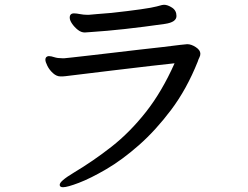

<svg xmlns="http://www.w3.org/2000/svg" viewBox="-20 -735 1040 804"><path d="M363 -601Q347 -600 335 -599Q320 -599 306 -610Q292 -621 282 -635.5Q272 -650 272 -661Q272 -679 290 -679Q300 -679 315 -676Q330 -673 345 -673H352Q360 -674 385.5 -676Q411 -678 447 -681Q520 -689 569 -696Q618 -703 636 -708Q654 -713 658.5 -714Q663 -715 667 -715Q682 -715 700.5 -703Q719 -691 719 -668Q719 -642 671 -635Q489 -609 363 -601ZM249 -491Q253 -491 282.5 -494.5Q312 -498 357.5 -503Q403 -508 456.5 -514.5Q510 -521 563 -527Q616 -533 661 -538Q756 -550 764 -550Q781 -550 800 -537.5Q819 -525 819 -510Q819 -502 815 -494.5Q811 -487 808 -477Q762 -362 697 -275.5Q632 -189 561.5 -127Q491 -65 425 -26.5Q359 12 310.5 30.5Q262 49 244 49Q230 49 230 39Q230 31 244 19Q259 6 289 -12Q371 -61 447.5 -121Q524 -181 591 -266Q658 -351 711 -470Q643 -463 451.5 -440Q260 -417 254 -416Q248 -415 242 -415H233Q217 -415 202 -428.5Q187 -442 178.5 -459Q170 -476 170 -485Q170 -498 183 -500H185Q194 -500 207.5 -495.5Q221 -491 242 -491Z"/></svg>

Font: Moon Stars Kai HW
Style: Bold
Weight: 700
Designer: GuiWonder
Version: Version 1.101